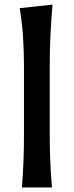

<svg xmlns="http://www.w3.org/2000/svg" viewBox="-20 -821 322 841"><path d="M76.2 0Q80.6 -58.6 82.8 -113.3Q85 -168 85 -234.4V-531.2Q85 -598.1 80.8 -660.9Q76.7 -723.6 66.4 -785.2L210 -800.8Q204.6 -736.3 201.2 -669.7Q197.8 -603 197.8 -531.2V-234.4Q197.8 -168 200.2 -113.3Q202.6 -58.6 207.5 0Z"/></svg>

Font: Pinar DS4-Medium
Style: Regular
Weight: 500
Designer: Amin Abedi
Version: Version 2.000